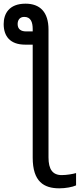

<svg xmlns="http://www.w3.org/2000/svg" viewBox="-28 -785 434 1045"><path d="M111 -765C21 -765 -8 -710 -8 -654C-8 -589 26 -542 109 -542H150V73C150 204 211 240 295 240C329 240 367 233 386 224V157C369 162 335 168 308 168C258 168 236 136 236 72V-624C236 -719 190 -765 111 -765ZM104 -693C139 -693 150 -665 150 -627V-614H114C88 -614 68 -625 68 -654C68 -674 78 -693 104 -693Z"/></svg>

Font: Noto Sans Thai
Style: Regular
Weight: 400
Designer: Monotype Design Team
Foundry: Monotype Imaging Inc.
Version: Version 1.901